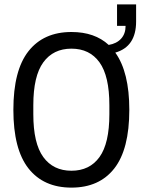

<svg xmlns="http://www.w3.org/2000/svg" viewBox="-20 -844 651 876"><path d="M306 12Q179 12 110 -75.5Q41 -163 41 -343Q41 -523 110 -610.5Q179 -698 306 -698Q412 -698 476 -639Q512 -645 532.5 -667.5Q553 -690 553 -726H514V-824H601V-746Q601 -631 506 -604Q570 -515 570 -343Q570 -163 501.5 -75.5Q433 12 306 12ZM306 -65Q389 -65 434 -127.5Q479 -190 479 -323V-364Q479 -497 434 -559.5Q389 -622 306 -622Q223 -622 177.5 -559.5Q132 -497 132 -364V-323Q132 -190 177.5 -127.5Q223 -65 306 -65Z"/></svg>

Font: Archivo Condensed
Style: Regular
Weight: 400
Width: 3
Designer: Hector Gatti
Foundry: Omnibus-Type
Version: Version 2.001; ttfautohint (v1.8.3)